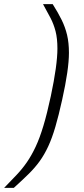

<svg xmlns="http://www.w3.org/2000/svg" viewBox="-92 -763 408 933"><path d="M-72 150Q-39 116 -11.5 87Q16 58 38.5 25.5Q61 -7 81 -49.5Q101 -92 119 -152Q137 -212 155 -296Q187 -447 187 -527Q187 -576 178 -611Q169 -646 153 -676.5Q137 -707 117 -743H164Q190 -702 207.5 -666.5Q225 -631 234 -593Q243 -555 243 -506Q243 -426 210 -278Q193 -201 177 -146.5Q161 -92 142.5 -52Q124 -12 101 20Q78 52 47 82.5Q16 113 -25 150Z"/></svg>

Font: Saira Light
Style: Italic
Weight: 300
Italic angle: -12°
Designer: Hector Gatti with collaboration of the Omnibus-Type team
Foundry: Omnibus-Type
Version: Version 1.100; ttfautohint (v1.8.3)